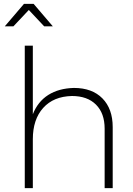

<svg xmlns="http://www.w3.org/2000/svg" viewBox="-20 -980 694 1000"><path d="M567 -318V0H525V-310Q525 -390 480 -435Q435 -480 355 -480Q259 -478 205 -418Q151 -358 151 -255V0H109V-742H151V-385Q177 -451 231.5 -485.5Q286 -520 365 -522Q460 -522 513.5 -467.5Q567 -413 567 -318ZM255 -843H210L130 -928L50 -843H5L105 -960H155Z"/></svg>

Font: Montserrat arm2 ExtraLight
Style: Regular
Weight: 275
Designer: Julieta Ulanovsky
Foundry: Julieta Ulanovsky
Version: Version 6.000